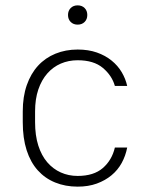

<svg xmlns="http://www.w3.org/2000/svg" viewBox="-20 -691 545 717"><path d="M270 6Q224 6 186 -9.5Q148 -25 121 -55Q94 -85 79.5 -130Q65 -175 65 -235V-275Q65 -330 80 -373Q95 -416 122 -445.5Q149 -475 187 -490.5Q225 -506 270 -506Q310 -506 341.5 -495Q373 -484 396.5 -465Q420 -446 434.5 -421.5Q449 -397 455 -370H409Q398 -409 364 -437.5Q330 -466 270 -466Q236 -466 207 -453.5Q178 -441 156.5 -416.5Q135 -392 123 -356.5Q111 -321 111 -275V-235Q111 -185 123 -147.5Q135 -110 156.5 -85Q178 -60 207 -47Q236 -34 270 -34Q330 -34 364 -63.5Q398 -93 409 -140H455Q449 -109 434.5 -82.5Q420 -56 396.5 -36.5Q373 -17 341.5 -5.5Q310 6 270 6ZM270 -599Q254 -599 244 -609Q234 -619 234 -635Q234 -651 244 -661Q254 -671 270 -671Q286 -671 296 -661Q306 -651 306 -635Q306 -619 296 -609Q286 -599 270 -599Z"/></svg>

Font: PT Root UI Light
Style: Regular
Weight: 300
Designer: Vitaly Kuzmin
Foundry: ParaType Ltd.
Version: Version 2.000G